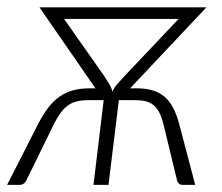

<svg xmlns="http://www.w3.org/2000/svg" viewBox="-37 -518 622 538"><path d="M296.5 -237.5 296 -237 267 0H225L253.5 -237.5H213Q195 -237.5 180.8 -234.5Q166.5 -231.5 154.8 -223.5Q143 -215.5 132.8 -201.5Q122.5 -187.5 112 -166L36 -11Q33.5 -6.5 29 -3.2Q24.5 0 18.5 0H-17L70 -171Q83.5 -197 97.8 -215.8Q112 -234.5 129.2 -246.8Q146.5 -259 167.2 -264.8Q188 -270.5 214 -270.5H230.5L73.5 -497.5H108H110.5H541.5L327.5 -270.5H345.5Q371.5 -270.5 390.8 -264.8Q410 -259 424.2 -246.8Q438.5 -234.5 448.2 -215.8Q458 -197 465 -171L510 0H474.5Q468.5 0 464.8 -3.2Q461 -6.5 459.5 -11L422 -166Q417 -187.5 410 -201.5Q403 -215.5 393.2 -223.5Q383.5 -231.5 370 -234.5Q356.5 -237.5 338.5 -237.5ZM255 -305Q264 -291 269.8 -281.5Q275.5 -272 278 -261Q282.5 -272 290.8 -281.5Q299 -291 312 -305L463.5 -465H142.5Z"/></svg>

Font: Lato Light
Style: Italic
Weight: 300
Italic angle: -7°
Designer: Lukasz Dziedzic
Foundry: tyPoland Lukasz Dziedzic
Version: Version 2.007; 2014-02-27